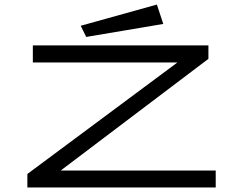

<svg xmlns="http://www.w3.org/2000/svg" viewBox="-20 -822 1040 842"><path d="M100 0V-59L758 -548H124V-623H894V-564L246 -74H926V0ZM358 -660 334 -709 668 -802 696 -717Z"/></svg>

Font: Inconsolata UltraExpanded Thin
Style: Regular
Weight: 100
Width: 9
Monospace: yes
Designer: Raph Levien, Cyreal, Brenton Simpson
Foundry: Raph Levien, Cyreal, Google
Version: Version 3.100; ttfautohint (v1.8.4.7-5d5b)